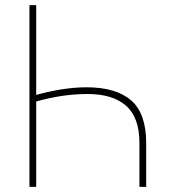

<svg xmlns="http://www.w3.org/2000/svg" viewBox="-20 -731 687 751"><path d="M121.6 -334V0H95.2V-710.9H121.6V-359.9Q231 -389.6 317.9 -389.6Q434.1 -389.6 492.9 -338.4Q551.8 -287.1 551.8 -171.4V0H525.4V-171.4Q525.4 -271.5 473.1 -317.4Q420.9 -363.3 322.8 -363.3Q224.6 -363.3 121.6 -334Z"/></svg>

Font: Roboto-Thin
Style: Regular
Weight: 250
Designer: Google
Version: Version 1.100141; 2013; ttfautohint (v0.94.14-c901) -l 8 -r 